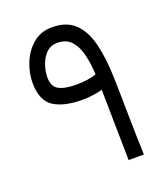

<svg xmlns="http://www.w3.org/2000/svg" viewBox="-122 -732 718 820"><g transform="rotate(-20 237.5 -322.5)"><path d="M227.1 -309.1Q141.6 -309.1 95.5 -339.1Q49.3 -369.1 49.3 -450.7Q49.3 -495.6 67.6 -540.3Q85.9 -585 121.3 -615Q156.7 -645 208 -645Q274.4 -645 311.8 -608.6Q349.1 -572.3 365.5 -505.4Q381.8 -438.5 383.8 -346.7Q384.8 -315.4 385.5 -271.7Q386.2 -228 387 -179.4Q387.7 -130.9 388.9 -84Q390.1 -37.1 391.6 0H322.3Q321.8 -37.6 320.8 -84Q319.8 -130.4 319.1 -176.8Q318.4 -223.1 317.9 -261.7Q317.4 -300.3 316.9 -321.3Q300.3 -316.4 275.1 -312.7Q250 -309.1 227.1 -309.1ZM224.1 -378.9Q251.5 -378.9 275.6 -382.8Q299.8 -386.7 314.5 -392.1Q312.5 -439.5 302.7 -481.2Q293 -522.9 270.3 -548.8Q247.6 -574.7 207 -574.7Q174.8 -574.7 154.8 -553.7Q134.8 -532.7 125.7 -503.7Q116.7 -474.6 116.7 -450.7Q116.7 -408.7 143.3 -393.8Q169.9 -378.9 224.1 -378.9Z"/></g></svg>

Font: Vazirmatn RD Light
Style: Regular
Weight: 300
Designer: Saber Rastikerdar
Foundry: Saber Rastikerdar
Version: Version 32.102